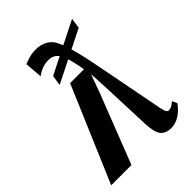

<svg xmlns="http://www.w3.org/2000/svg" viewBox="-255 -893 1009 1009"><g transform="rotate(-45 249.5 -388.0)"><path d="M412 11Q370.5 11 351 -13Q331.5 -37 329 -103.5L318 -386L312.5 -488L275.5 -386L125 0H-25.5L201.5 -532.5H304.5Q293 -600.5 280 -636.2Q267 -672 249.8 -685.5Q232.5 -699 206 -699Q183 -699 161.5 -691.5Q140 -684 117.5 -667.5L109.5 -765Q126.5 -772.5 149.2 -779Q172 -785.5 198 -785.5Q234.5 -785.5 262.5 -770.2Q290.5 -755 305 -725Q317 -700.5 327.8 -666.5Q338.5 -632.5 350.2 -581.5Q362 -530.5 376 -454.5L443.5 -106.5Q449 -78.5 454.8 -71.2Q460.5 -64 469 -64Q477.5 -64 487.8 -69.2Q498 -74.5 513 -87L525.5 -59Q501 -25 471.5 -7Q442 11 412 11ZM156 -564.5 164.5 -622 447.5 -764 439.5 -706.5Z"/></g></svg>

Font: Merriweather 72pt ExtraBold
Style: Italic
Weight: 800
Italic angle: -7.8°
Version: Version 2.101